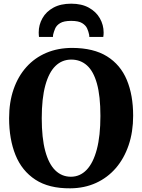

<svg xmlns="http://www.w3.org/2000/svg" viewBox="-20 -1013 774 1044"><path d="M362 11Q246 12 172.5 -36Q99 -84 64.2 -170.2Q29.5 -256.5 29.5 -370Q29.5 -457.5 54 -528Q78.5 -598.5 123.8 -648.8Q169 -699 232.2 -725.8Q295.5 -752.5 373 -752.5Q489 -752 562 -706.5Q635 -661 669.5 -578.5Q704 -496 704 -383.5Q704 -296 679.5 -223.8Q655 -151.5 610 -99.2Q565 -47 502 -18.2Q439 10.5 362 11ZM365.5 -52Q415 -52 451 -89.5Q487 -127 506.5 -200.8Q526 -274.5 526 -382.5Q526 -490.5 507.2 -558Q488.5 -625.5 453 -657.2Q417.5 -689 367.5 -689Q317.5 -689 281.8 -654.5Q246 -620 226.5 -549Q207 -478 207 -370Q207 -262.5 226 -192Q245 -121.5 280.5 -86.8Q316 -52 365.5 -52ZM367 -993Q424 -993 463.2 -971.2Q502.5 -949.5 523 -913.5Q543.5 -877.5 543.5 -836Q543.5 -829.5 543 -823.5Q542.5 -817.5 541.5 -812H465.5Q465.5 -814 465.5 -817.8Q465.5 -821.5 464.5 -825Q461.5 -840.5 454 -857.8Q446.5 -875 426.8 -887.2Q407 -899.5 367 -899.5Q327 -899.5 307 -887.2Q287 -875 279.8 -857.5Q272.5 -840 269 -825Q268.5 -821.5 268.2 -817.8Q268 -814 268 -812H192Q191.5 -817.5 191 -823.8Q190.5 -830 190.5 -836.5Q190.5 -878 210.8 -914Q231 -950 270.5 -971.5Q310 -993 367 -993Z"/></svg>

Font: Merriweather 20pt ExtraBold
Style: Regular
Weight: 800
Version: Version 2.100